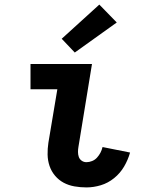

<svg xmlns="http://www.w3.org/2000/svg" viewBox="-20 -809 640 837"><path d="M357 8Q330 8 304.5 3.5Q279 -1 257.5 -12.5Q236 -24 220 -43Q204 -62 196 -85.5Q188 -109 187.5 -135Q187 -161 191 -187L230 -420H113V-530H381L322 -169Q320 -158 320 -146.5Q320 -135 323.5 -125Q327 -115 336 -108.5Q345 -102 357 -102Q369 -102 381.5 -107Q394 -112 403 -122Q412 -132 418 -143.5Q424 -155 427 -168L547 -144Q538 -112 521 -83Q504 -54 477.5 -32.5Q451 -11 419.5 -1.5Q388 8 357 8ZM306 -580 249 -640 413 -789 489 -711Z"/></svg>

Font: Iosevka Curly Slab XBdEx
Style: Italic
Weight: 800
Width: 7
Italic angle: -9°
Monospace: yes
Designer: Belleve Invis
Foundry: Belleve Invis
Version: Version 11.1.0; ttfautohint (v1.8.3)